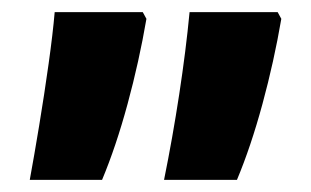

<svg xmlns="http://www.w3.org/2000/svg" viewBox="-20 -625 512 316"><path d="M250 -329Q264 -398 275 -470Q286 -542 292 -605H437L443 -594Q431 -524 412 -454Q393 -384 370 -329ZM29 -329Q36 -367 44.5 -418.5Q53 -470 60 -520Q67 -570 70 -605H215L221 -594Q209 -524 190 -454Q171 -384 148 -329Z"/></svg>

Font: Noto Sans Hebrew Condensed ExtraBold
Style: Regular
Weight: 800
Width: 3
Designer: Monotype Design Team
Foundry: Monotype Imaging Inc.
Version: Version 2.004; ttfautohint (v1.8.4.7-5d5b)